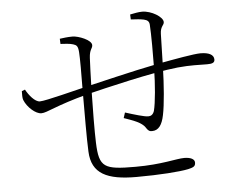

<svg xmlns="http://www.w3.org/2000/svg" viewBox="-53 -814 1105 883"><g transform="rotate(-5 500.0 -372.5)"><path d="M542 5C650 5 743 -2 781 -10C807 -16 816 -20 816 -38C816 -54 797 -63 768 -63C732 -63 664 -42 542 -42C397 -42 374 -53 370 -168C368 -219 369 -326 371 -418C373 -477 374 -530 376 -559C378 -599 392 -601 392 -617C392 -641 332 -664 305 -664C280 -664 263 -661 246 -659L247 -635C265 -634 290 -633 305 -628C321 -623 327 -618 329 -589C331 -563 331 -490 330 -408C330 -306 329 -190 332 -131C336 -27 408 5 542 5ZM132 -325C159 -325 200 -354 352 -394C433 -414 656 -468 774 -480C836 -486 875 -483 911 -483C934 -483 946 -487 946 -502C946 -525 922 -536 884 -536C855 -536 766 -520 681 -504C568 -482 393 -439 353 -430C301 -418 157 -380 130 -380C107 -380 80 -414 66 -440L51 -434C51 -419 50 -403 54 -393C68 -358 106 -325 132 -325ZM632 -199C662 -199 679 -223 688 -268C698 -315 705 -407 707 -485C709 -548 710 -602 711 -641C712 -676 729 -679 729 -694C729 -718 676 -750 634 -750C616 -750 599 -746 578 -742L579 -719C604 -718 625 -716 639 -713C656 -709 663 -702 664 -687C667 -644 667 -545 666 -480C665 -416 658 -327 648 -290C642 -273 632 -268 620 -268C603 -268 556 -282 515 -295L507 -270C546 -256 590 -243 606 -215C616 -200 622 -199 632 -199Z"/></g></svg>

Font: Source Han Serif TW VF
Style: Regular
Weight: 250
Designer: Ryoko NISHIZUKA 西塚涼子 (kana & ideographs); Frank Grießhammer (Latin, Greek & Cyrillic); Wenlong ZHANG 张文龙 (bopomofo); San
Foundry: Adobe
Version: Version 2.002;hotconv 1.1.0;makeotfexe 2.6.0